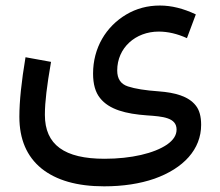

<svg xmlns="http://www.w3.org/2000/svg" viewBox="-20 -447 788 687"><path d="M680.7 -395.5C636.2 -416.5 593.8 -427.2 552.2 -427.2C507.8 -427.2 467.8 -416.5 431.6 -395C359.4 -352.1 313 -275.9 313 -183.6C313 -146 321.3 -116.7 337.9 -96.2C370.6 -54.7 430.7 -39.6 505.4 -34.2C562.5 -30.3 611.8 -26.4 611.8 16.6C611.8 36.6 600.6 54.2 577.6 70.3C531.7 101.6 449.7 121.1 354 121.1C210.9 121.1 140.6 71.3 140.6 -36.1C140.6 -60.5 142.6 -86.9 146 -115.7C149.4 -144.5 154.8 -181.2 162.6 -225.6L71.3 -242.2C56.6 -154.8 49.3 -84 49.3 -29.3C49.3 51.3 75.7 112.8 128.4 155.8C181.2 198.2 255.9 219.7 352.5 219.7C420.4 219.7 480.5 210.4 532.7 192.4C636.7 155.3 699.7 87.4 699.7 -0.5C699.7 -30.3 693.4 -53.7 680.2 -69.8C654.3 -102.5 606.9 -115.7 548.3 -120.1C500 -123.5 463.4 -129.4 438 -137.7C412.1 -146 399.4 -165 399.4 -194.8C399.4 -275.9 464.8 -334 547.9 -334C580.6 -334 614.3 -326.2 648.9 -310.5Z"/></svg>

Font: Estedad Medium
Style: Regular
Weight: 500
Designer: Amin Abedi
Version: Version 7.3